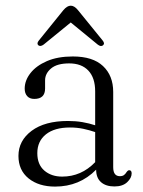

<svg xmlns="http://www.w3.org/2000/svg" viewBox="-20 -662 516 692"><path d="M46.5 -100Q46.5 -155 94 -190.5Q141.5 -226 225 -226Q252.5 -226 277.2 -221.8Q302 -217.5 323 -210.5V-332.5Q323 -381.5 298.5 -407.5Q274 -433.5 229.5 -433.5Q185.5 -433.5 164 -415.2Q142.5 -397 142.5 -372.5V-343Q142.5 -305.5 103.5 -305.5Q87 -305.5 78 -315.5Q69 -325.5 69 -342.5Q69 -372 89.8 -398.5Q110.5 -425 149.2 -441.8Q188 -458.5 242.5 -458.5Q314.5 -458.5 351.2 -424Q388 -389.5 388 -330.5V-59.5Q388 -27 412 -27Q421.5 -27 427 -31.2Q432.5 -35.5 436 -41.5Q441 -48.5 445.5 -48.5Q454.5 -48.5 454.5 -37Q454.5 -20.5 438.2 -5.2Q422 10 392.5 10Q361.5 10 344 -5.5Q326.5 -21 326.5 -50.5Q266.5 10.5 178.5 10.5Q119.5 10.5 83 -19Q46.5 -48.5 46.5 -100ZM114.5 -110Q114.5 -69 139.8 -47.2Q165 -25.5 204 -25.5Q273 -25.5 323 -77.5V-186Q302.5 -193 280 -197.8Q257.5 -202.5 232 -202.5Q176.5 -202.5 145.5 -177.8Q114.5 -153 114.5 -110ZM351 -498.5Q343.5 -492.5 332 -501.5L235 -581L137.5 -501.5Q126 -493 118.5 -498.5Q111 -505 120 -516L208.5 -625.5Q222 -641.5 235 -641.5Q248 -641.5 261 -625.5L350 -516Q359 -505 351 -498.5Z"/></svg>

Font: Fraunces 72pt Soft Light
Style: Regular
Weight: 300
Version: Version 1.000;[b76b70a41]